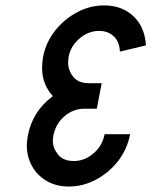

<svg xmlns="http://www.w3.org/2000/svg" viewBox="-20 -681 557 706"><path d="M233.4 4.9Q181.6 4.9 144 -20.3Q106.4 -45.4 89.4 -87.9Q78.6 -114.7 78.6 -145Q78.6 -163.1 82.5 -182.6Q99.1 -271.5 174.3 -327.6Q134.8 -371.1 134.8 -430.7Q134.8 -507.3 182.6 -568.4Q216.3 -610.8 263.7 -636Q311 -661.1 362.8 -661.1Q428.7 -661.1 470.7 -621.3Q512.7 -581.5 516.6 -514.2L420.9 -491.2Q419.4 -527.3 398.4 -547.4Q377.4 -567.4 344.7 -567.4Q305.7 -567.4 272.9 -540Q230.5 -503.9 230.5 -450.2Q230.5 -422.4 249.3 -398.7Q268.1 -375 307.1 -375H354L335.9 -281.2H289.1Q250 -281.2 217.3 -253.7Q184.6 -226.1 176.3 -182.6Q174.3 -172.4 174.3 -163.1Q174.3 -136.7 193.4 -112.8Q212.4 -88.9 251.5 -88.9Q290.5 -88.9 323.2 -116.5Q356 -144 364.7 -187.5H458.5Q447.3 -130.9 413.6 -88.1Q379.9 -45.4 332.5 -20.3Q285.2 4.9 233.4 4.9Z"/></svg>

Font: Lambda
Style: Italic
Weight: 400
Italic angle: -11°
Designer: GGBotNet
Version: 0.22